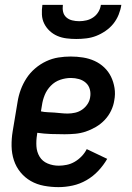

<svg xmlns="http://www.w3.org/2000/svg" viewBox="-20 -760 540 788"><path d="M220 8Q190 8 160.5 2.5Q131 -3 106.5 -17Q82 -31 64 -53Q46 -75 37 -102.5Q28 -130 27.5 -160.5Q27 -191 32 -221L52 -341Q56 -367 65 -391.5Q74 -416 88.5 -438.5Q103 -461 124 -479Q145 -497 169.5 -508.5Q194 -520 219.5 -524Q245 -528 270 -528Q296 -528 321 -524Q346 -520 368 -510Q390 -500 407.5 -483.5Q425 -467 435.5 -445.5Q446 -424 450 -399Q454 -374 449 -348Q446 -327 436 -306Q426 -285 410 -268Q394 -251 373.5 -239Q353 -227 332 -220Q311 -213 289 -211Q267 -209 245 -209Q217 -209 189 -210Q161 -211 133 -215L132 -207Q128 -183 129.5 -159.5Q131 -136 142.5 -117Q154 -98 175.5 -89Q197 -80 221 -80Q237 -80 254 -83.5Q271 -87 286.5 -96Q302 -105 315 -118.5Q328 -132 336 -148L420 -108Q405 -82 383.5 -59Q362 -36 335 -20.5Q308 -5 278.5 1.5Q249 8 220 8ZM258 -294Q273 -294 288.5 -297.5Q304 -301 317 -310Q330 -319 339 -332.5Q348 -346 350 -361Q353 -378 348.5 -394Q344 -410 332 -420.5Q320 -431 304 -435.5Q288 -440 271 -440Q249 -440 227 -432.5Q205 -425 188.5 -408Q172 -391 163.5 -370Q155 -349 152 -327L148 -303Q161 -300 175 -299.5Q189 -299 203 -298Q217 -297 230.5 -295.5Q244 -294 258 -294ZM293 -600Q273 -600 253 -602.5Q233 -605 215.5 -612.5Q198 -620 184 -633Q170 -646 161.5 -663Q153 -680 152 -700Q151 -720 154 -740H238Q236 -725 239 -711.5Q242 -698 252 -689Q262 -680 276 -676.5Q290 -673 305 -673Q320 -673 335 -676.5Q350 -680 363 -689Q376 -698 384 -711.5Q392 -725 394 -740H478Q475 -720 467 -700Q459 -680 445.5 -663Q432 -646 413 -633Q394 -620 374.5 -612.5Q355 -605 334 -602.5Q313 -600 293 -600Z"/></svg>

Font: Iosevka Curly Semibold
Style: Italic
Weight: 600
Italic angle: -9°
Monospace: yes
Designer: Belleve Invis
Foundry: Belleve Invis
Version: Version 22.1.2; ttfautohint (v1.8.4)